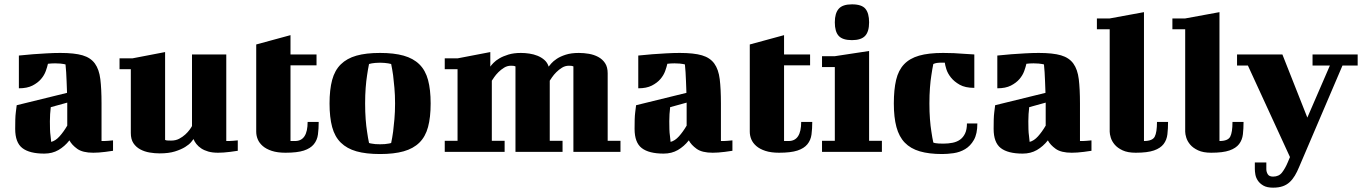

<svg xmlns="http://www.w3.org/2000/svg" viewBox="-20 -700 6278 885"><path d="M448 -50H461Q470 -50 479 -51L501 -53V-5Q483 -2 466 0Q452 2 436 3Q420 4 410 4Q361 4 336 -14Q311 -32 300 -53Q278 -25 249.5 -8.5Q221 8 184 8Q116 8 83 -17.5Q50 -43 50 -106Q50 -128 50.5 -148Q51 -168 53 -183Q55 -201 57 -215L289 -272Q288 -301 287 -325.5Q286 -350 285 -367Q283 -387 282 -403Q279 -404 273 -405Q268 -406 258 -407Q248 -408 234 -408Q225 -408 217 -407.5Q209 -407 201 -406Q198 -392 191 -372.5Q184 -353 169 -335.5Q154 -318 129.5 -305.5Q105 -293 67 -293V-444Q99 -447 132 -450Q161 -452 194 -454Q227 -456 258 -456Q323 -456 360.5 -445Q398 -434 417.5 -407Q437 -380 442.5 -335Q448 -290 448 -223ZM216 -46Q236 -51 254.5 -71.5Q273 -92 290 -121V-227L214 -206Q212 -190 211 -173.5Q210 -157 210 -141Q210 -121 210.5 -104Q211 -87 213 -74Q214 -59 216 -46Z M531 -431H590L741 -460V-55Q743 -54 747 -53Q751 -52 769 -52Q790 -52 806 -60.5Q822 -69 834 -80Q846 -91 854 -102Q862 -113 865 -119V-449H1023V-50H1036Q1045 -50 1054 -51L1076 -53V-5Q1058 -2 1041 0Q1027 2 1011 3Q995 4 985 4Q959 4 940 -1.5Q921 -7 907.5 -16Q894 -25 885 -36.5Q876 -48 872 -59Q870 -56 861 -45Q852 -34 833.5 -22.5Q815 -11 786.5 -2Q758 7 716 7Q693 7 669.5 3Q646 -1 626.5 -11.5Q607 -22 595 -40Q583 -58 583 -87V-381H531Z M1161 -495 1319 -538V-449H1439V-399H1319V-50H1340Q1398 -50 1398 -138H1449Q1449 -106 1445.5 -80Q1442 -54 1426.5 -35Q1411 -16 1380.5 -6Q1350 4 1296 4Q1259 4 1233 -4.5Q1207 -13 1191 -27Q1175 -41 1168 -58Q1161 -75 1161 -93Z M1663 -223Q1663 -184 1665.5 -150.5Q1668 -117 1672 -93Q1676 -64 1681 -41Q1686 -39 1694 -38Q1707 -35 1732 -35Q1756 -35 1770 -38Q1778 -39 1783 -41Q1788 -64 1792 -93Q1795 -117 1798 -150.5Q1801 -184 1801 -223Q1801 -262 1798 -295Q1795 -328 1792 -353Q1788 -381 1783 -405Q1777 -406 1769 -408Q1762 -409 1752.5 -410Q1743 -411 1732 -411Q1719 -411 1710 -410Q1701 -409 1694 -408Q1686 -406 1681 -405Q1676 -381 1672 -353Q1668 -328 1665.5 -295Q1663 -262 1663 -223ZM1499 -223Q1499 -287 1511 -331.5Q1523 -376 1551 -403.5Q1579 -431 1623 -443.5Q1667 -456 1732 -456Q1796 -456 1840.5 -443.5Q1885 -431 1913 -403.5Q1941 -376 1953 -331.5Q1965 -287 1965 -223Q1965 -159 1953 -114.5Q1941 -70 1913 -42.5Q1885 -15 1840.5 -2.5Q1796 10 1732 10Q1667 10 1623 -2.5Q1579 -15 1551 -42.5Q1523 -70 1511 -114.5Q1499 -159 1499 -223Z M2030 -431H2089L2240 -460V-393Q2244 -399 2254.5 -410Q2265 -421 2282 -431Q2299 -441 2323.5 -448.5Q2348 -456 2381 -456Q2400 -456 2420 -453Q2440 -450 2457.5 -443Q2475 -436 2489 -424Q2503 -412 2509 -393Q2512 -397 2521 -407.5Q2530 -418 2546.5 -429Q2563 -440 2588 -448Q2613 -456 2648 -456Q2671 -456 2694.5 -452Q2718 -448 2737.5 -437.5Q2757 -427 2769 -409Q2781 -391 2781 -362V-51H2840V0H2623V-394L2620 -395Q2618 -396 2614 -396.5Q2610 -397 2602 -397Q2585 -397 2570.5 -388Q2556 -379 2544.5 -367.5Q2533 -356 2525 -344.5Q2517 -333 2514 -328V-51H2573V0H2356V-394L2353 -395Q2351 -396 2347 -396.5Q2343 -397 2335 -397Q2318 -397 2303.5 -388Q2289 -379 2277.5 -367.5Q2266 -356 2258 -344.5Q2250 -333 2247 -328V-51H2306V0H2030V-51H2089V-381H2030Z M3303 -50H3316Q3325 -50 3334 -51L3356 -53V-5Q3338 -2 3321 0Q3307 2 3291 3Q3275 4 3265 4Q3216 4 3191 -14Q3166 -32 3155 -53Q3133 -25 3104.5 -8.5Q3076 8 3039 8Q2971 8 2938 -17.5Q2905 -43 2905 -106Q2905 -128 2905.5 -148Q2906 -168 2908 -183Q2910 -201 2912 -215L3144 -272Q3143 -301 3142 -325.5Q3141 -350 3140 -367Q3138 -387 3137 -403Q3134 -404 3128 -405Q3123 -406 3113 -407Q3103 -408 3089 -408Q3080 -408 3072 -407.5Q3064 -407 3056 -406Q3053 -392 3046 -372.5Q3039 -353 3024 -335.5Q3009 -318 2984.5 -305.5Q2960 -293 2922 -293V-444Q2954 -447 2987 -450Q3016 -452 3049 -454Q3082 -456 3113 -456Q3178 -456 3215.5 -445Q3253 -434 3272.5 -407Q3292 -380 3297.5 -335Q3303 -290 3303 -223ZM3071 -46Q3091 -51 3109.5 -71.5Q3128 -92 3145 -121V-227L3069 -206Q3067 -190 3066 -173.5Q3065 -157 3065 -141Q3065 -121 3065.5 -104Q3066 -87 3068 -74Q3069 -59 3071 -46Z M3436 -495 3594 -538V-449H3714V-399H3594V-50H3615Q3673 -50 3673 -138H3724Q3724 -106 3720.5 -80Q3717 -54 3701.5 -35Q3686 -16 3655.5 -6Q3625 4 3571 4Q3534 4 3508 -4.5Q3482 -13 3466 -27Q3450 -41 3443 -58Q3436 -75 3436 -93Z M3769 -441H3828L3986 -465V-51H4045V0H3769V-51H3828V-391H3769ZM3828 -597Q3828 -639 3846 -659.5Q3864 -680 3907 -680Q3952 -680 3969 -659.5Q3986 -639 3986 -597Q3986 -554 3967.5 -534.5Q3949 -515 3907 -515Q3864 -515 3846 -534.5Q3828 -554 3828 -597Z M4471 -295Q4429 -295 4403.5 -309.5Q4378 -324 4363 -343Q4348 -362 4342 -381.5Q4336 -401 4335 -411H4311Q4304 -411 4299 -410Q4294 -409 4290 -408Q4286 -406 4282 -405Q4277 -381 4273 -353Q4269 -329 4266.5 -295.5Q4264 -262 4264 -223Q4264 -184 4266.5 -151Q4269 -118 4273 -94Q4277 -66 4282 -43Q4286 -41 4293 -40Q4298 -39 4307 -38.5Q4316 -38 4329 -38Q4351 -38 4371 -42Q4391 -46 4405.5 -56.5Q4420 -67 4428.5 -85Q4437 -103 4437 -131H4485Q4485 -83 4469 -55Q4453 -27 4428.5 -12.5Q4404 2 4375.5 6Q4347 10 4323 10Q4262 10 4219.5 -2.5Q4177 -15 4150.5 -42.5Q4124 -70 4112 -114.5Q4100 -159 4100 -223Q4100 -287 4110.5 -331.5Q4121 -376 4147 -403.5Q4173 -431 4216.5 -443.5Q4260 -456 4327 -456Q4351 -456 4376.5 -455Q4402 -454 4423 -452Q4448 -450 4471 -449Z M4958 -50H4971Q4980 -50 4989 -51L5011 -53V-5Q4993 -2 4976 0Q4962 2 4946 3Q4930 4 4920 4Q4871 4 4846 -14Q4821 -32 4810 -53Q4788 -25 4759.5 -8.5Q4731 8 4694 8Q4626 8 4593 -17.5Q4560 -43 4560 -106Q4560 -128 4560.5 -148Q4561 -168 4563 -183Q4565 -201 4567 -215L4799 -272Q4798 -301 4797 -325.5Q4796 -350 4795 -367Q4793 -387 4792 -403Q4789 -404 4783 -405Q4778 -406 4768 -407Q4758 -408 4744 -408Q4735 -408 4727 -407.5Q4719 -407 4711 -406Q4708 -392 4701 -372.5Q4694 -353 4679 -335.5Q4664 -318 4639.5 -305.5Q4615 -293 4577 -293V-444Q4609 -447 4642 -450Q4671 -452 4704 -454Q4737 -456 4768 -456Q4833 -456 4870.5 -445Q4908 -434 4927.5 -407Q4947 -380 4952.5 -335Q4958 -290 4958 -223ZM4726 -46Q4746 -51 4764.5 -71.5Q4783 -92 4800 -121V-227L4724 -206Q4722 -190 4721 -173.5Q4720 -157 4720 -141Q4720 -121 4720.5 -104Q4721 -87 4723 -74Q4724 -59 4726 -46Z M5036 -615H5095L5253 -644V-50Q5292 -50 5302.5 -70Q5313 -90 5313 -138H5364Q5364 -107 5361 -81Q5358 -55 5343.5 -36Q5329 -17 5299 -6.5Q5269 4 5215 4Q5178 4 5154.5 -7Q5131 -18 5118 -33.5Q5105 -49 5100 -65.5Q5095 -82 5095 -93V-565H5036Z M5384 -615H5443L5601 -644V-50Q5640 -50 5650.5 -70Q5661 -90 5661 -138H5712Q5712 -107 5709 -81Q5706 -55 5691.5 -36Q5677 -17 5647 -6.5Q5617 4 5563 4Q5526 4 5502.5 -7Q5479 -18 5466 -33.5Q5453 -49 5448 -65.5Q5443 -82 5443 -93V-565H5384Z M5682 -449H5891L6006 -158L6110 -398H6030V-449H6238V-398H6168L5968 70Q5959 92 5948.5 109.5Q5938 127 5924.5 139.5Q5911 152 5892.5 158.5Q5874 165 5848 165Q5820 165 5803.5 155.5Q5787 146 5778 132.5Q5769 119 5766.5 104.5Q5764 90 5764 79V49H5817V80Q5817 92 5823.5 103Q5830 114 5848 114Q5875 114 5889.5 95Q5904 76 5915 50L5926 24L5732 -398H5682Z"/></svg>

Font: Bigshot One
Style: Regular
Weight: 400
Designer: Gesine Todt
Foundry: Gesine Todt
Version: Version 1.001